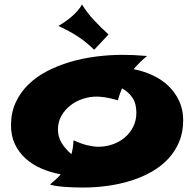

<svg xmlns="http://www.w3.org/2000/svg" viewBox="-20 -820 880 869"><path d="M646 -566.9Q628.9 -553.2 613.8 -538.3Q598.6 -523.4 585 -506.8Q630.9 -498 671.9 -478.8Q712.9 -459.5 743.2 -430.2Q773.4 -400.9 791.3 -362.1Q809.1 -323.2 809.1 -275.9Q809.1 -222.2 791.3 -179Q773.4 -135.7 741.9 -101.8Q710.4 -67.9 667.5 -43.2Q624.5 -18.6 574.2 -2.7Q523.9 13.2 468.3 21Q412.6 28.8 356 28.8Q335.9 28.8 314.5 28.1Q293 27.3 272.7 25.9Q252.4 24.4 235.1 21.7Q217.8 19 206.1 15.1Q219.7 3.9 232.2 -7.6Q244.6 -19 254.9 -30.8Q208.5 -39.6 167.7 -57.1Q127 -74.7 96.2 -102.3Q65.4 -129.9 47.6 -167.2Q29.8 -204.6 29.8 -252.9Q29.8 -309.6 50.5 -355.2Q71.3 -400.9 107.4 -436.5Q143.6 -472.2 192.4 -497.6Q241.2 -522.9 297.4 -539.6Q353.5 -556.2 414.3 -564Q475.1 -571.8 535.2 -571.8Q560.1 -571.8 586.2 -570.6Q612.3 -569.3 641.1 -566.9ZM597.2 -310.1Q597.2 -351.6 579.3 -377.9Q561.5 -404.3 532.2 -419.9Q526.9 -407.2 522 -393.8Q517.1 -380.4 513.2 -366.2Q479 -376 455.8 -379.4Q432.6 -382.8 417 -382.8Q386.2 -382.8 355 -372.6Q323.7 -362.3 298.8 -343Q273.9 -323.7 258.1 -296.1Q242.2 -268.6 242.2 -233.9Q242.2 -200.7 259 -173.1Q275.9 -145.5 303.2 -122.1Q307.6 -137.2 309.8 -152.8Q312 -168.5 313 -185.1Q349.1 -168.5 377 -162.1Q404.8 -155.8 425.8 -155.8Q458 -155.8 488.8 -166.3Q519.5 -176.8 543.7 -196.8Q567.9 -216.8 582.5 -245.4Q597.2 -273.9 597.2 -310.1ZM406.2 -594.7Q371.6 -628.9 333 -654.3Q294.4 -679.7 244.1 -702.6Q257.3 -710 272.9 -720.7Q288.6 -731.4 303.5 -744.1Q318.4 -756.8 331.1 -771.2Q343.8 -785.6 351.1 -799.8Q374.5 -761.7 405.3 -728.8Q436 -695.8 471.2 -664.1Z"/></svg>

Font: Shojumaru
Style: Regular
Weight: 400
Version: Version 1.001